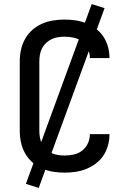

<svg xmlns="http://www.w3.org/2000/svg" viewBox="-20 -839 640 942"><path d="M297 8Q269 8 240.5 3.5Q212 -1 186 -12.5Q160 -24 138.5 -43Q117 -62 103 -87Q89 -112 83 -140Q77 -168 77 -196V-539Q77 -567 83 -595Q89 -623 103 -648Q117 -673 138.5 -692Q160 -711 186 -722.5Q212 -734 240.5 -738.5Q269 -743 297 -743Q324 -743 351 -739Q378 -735 403 -725Q428 -715 450 -698.5Q472 -682 487 -659.5Q502 -637 509.5 -610.5Q517 -584 517 -557Q517 -556 517 -555.5Q517 -555 517 -554H421Q421 -554 421 -554.5Q421 -555 421 -555Q421 -578 411 -599.5Q401 -621 383 -635Q365 -649 342.5 -654Q320 -659 297 -659Q281 -659 264.5 -656.5Q248 -654 233.5 -647Q219 -640 206.5 -628.5Q194 -617 186.5 -602.5Q179 -588 176 -571.5Q173 -555 173 -539V-196Q173 -180 176 -163.5Q179 -147 186.5 -132.5Q194 -118 206.5 -106.5Q219 -95 233.5 -88Q248 -81 264.5 -78.5Q281 -76 297 -76Q320 -76 342.5 -81Q365 -86 383 -100Q401 -114 411 -135.5Q421 -157 421 -180Q421 -180 421 -180.5Q421 -181 421 -181H517Q517 -180 517 -179.5Q517 -179 517 -178Q517 -151 509.5 -124.5Q502 -98 487 -75.5Q472 -53 450 -36.5Q428 -20 403 -10Q378 0 351 4Q324 8 297 8ZM170 83 107 63 430 -819 493 -799Z"/></svg>

Font: Zed Mono Medium Extended
Style: Regular
Weight: 500
Width: 7
Monospace: yes
Designer: Belleve Invis
Foundry: Belleve Invis
Version: Version 1.0.0; ttfautohint (v1.8.4)